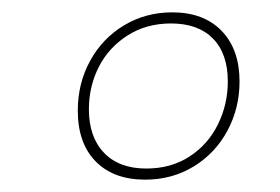

<svg xmlns="http://www.w3.org/2000/svg" viewBox="-20 -748 454 311"><path d="M106 -569Q106 -613 126 -649.5Q146 -686 181 -707Q216 -728 259 -728Q310 -728 339 -698Q368 -668 368 -616Q368 -573 348.5 -536.5Q329 -500 294 -478.5Q259 -457 215 -457Q164 -457 135 -486.5Q106 -516 106 -569ZM349 -616Q349 -661 325 -685.5Q301 -710 257 -710Q217 -710 186.5 -690.5Q156 -671 140 -639.5Q124 -608 124 -571Q124 -526 148.5 -500.5Q173 -475 217 -475Q257 -475 287 -494.5Q317 -514 333 -546.5Q349 -579 349 -616Z"/></svg>

Font: Bitter Pro Thin
Style: Italic
Weight: 250
Italic angle: -9°
Designer: Sol Matas, and Bitter project Authors
Foundry: Sol Matas
Version: Version 1.010